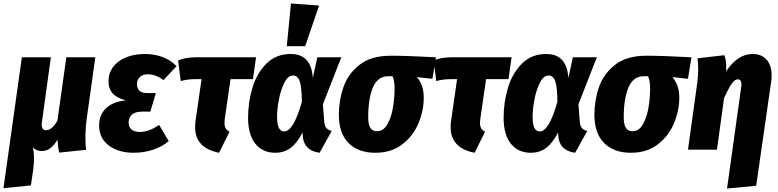

<svg xmlns="http://www.w3.org/2000/svg" viewBox="-46 -862 4484 1106"><path d="M446 -67Q446 -24 450 1L295 17Q286 -19 286 -58Q265 -24 243.5 -8Q222 8 194 8Q163 8 144 -13Q150 21 150 49Q150 82 145 117L132 206L-26 222L80 -532H247L196 -163Q194 -149 194 -144Q194 -112 220 -112Q236 -112 253 -126Q270 -140 285 -168L336 -532H503L454 -182Q446 -122 446 -67Z M525 -140Q525 -201 565.5 -239Q606 -277 680 -284Q579 -307 579 -393Q579 -440 605 -475.5Q631 -511 678.5 -531Q726 -551 788 -551Q842 -551 889 -534Q936 -517 971 -481L896 -401Q850 -434 806 -434Q776 -434 759.5 -418.5Q743 -403 743 -376Q743 -353 757 -339.5Q771 -326 800 -326H852L820 -219H774Q733 -219 714 -202Q695 -185 695 -155Q695 -130 711.5 -116Q728 -102 760 -102Q786 -102 812 -111.5Q838 -121 871 -142L926 -49Q888 -17 835.5 0.5Q783 18 724 18Q636 18 580.5 -24Q525 -66 525 -140Z M1249 -179Q1247 -159 1247 -154Q1247 -135 1253.5 -123.5Q1260 -112 1276 -103L1216 18Q1078 -9 1078 -129Q1078 -151 1080 -163L1115 -406H1076Q1033 -406 995 -395L980 -514Q1024 -532 1083 -532H1429L1411 -406H1282Z M1756 -413 1782 -532H1920L1814 -261L1822 -160Q1824 -136 1834.5 -124Q1845 -112 1865 -108L1795 18Q1705 6 1698 -78L1697 -100Q1667 -40 1629.5 -11Q1592 18 1539 18Q1467 18 1425 -34Q1383 -86 1383 -184Q1383 -272 1408 -356Q1433 -440 1488.5 -495.5Q1544 -551 1629 -551Q1689 -551 1720.5 -515.5Q1752 -480 1756 -413ZM1550 -189Q1550 -145 1560.5 -125Q1571 -105 1591 -105Q1645 -105 1693 -276Q1692 -361 1680.5 -394Q1669 -427 1642 -427Q1613 -427 1592 -385.5Q1571 -344 1560.5 -288Q1550 -232 1550 -189ZM1792 -830 1712 -596H1606L1630 -842Z M1906 -201Q1906 -284 1932.5 -360.5Q1959 -437 2025.5 -489Q2092 -541 2205 -541Q2303 -541 2465 -532L2445 -408L2355 -418Q2372 -400 2383.5 -370Q2395 -340 2395 -299Q2395 -226 2365 -153Q2335 -80 2272 -31Q2209 18 2116 18Q2017 18 1961.5 -38.5Q1906 -95 1906 -201ZM2227 -352Q2227 -399 2215 -423H2193Q2131 -424 2103 -360Q2075 -296 2075 -186Q2075 -144 2087.5 -125Q2100 -106 2126 -106Q2163 -106 2186 -147Q2209 -188 2218 -244.5Q2227 -301 2227 -352Z M2721 -179Q2719 -159 2719 -154Q2719 -135 2725.5 -123.5Q2732 -112 2748 -103L2688 18Q2550 -9 2550 -129Q2550 -151 2552 -163L2587 -406H2548Q2505 -406 2467 -395L2452 -514Q2496 -532 2555 -532H2901L2883 -406H2754Z M3228 -413 3254 -532H3392L3286 -261L3294 -160Q3296 -136 3306.5 -124Q3317 -112 3337 -108L3267 18Q3177 6 3170 -78L3169 -100Q3139 -40 3101.5 -11Q3064 18 3011 18Q2939 18 2897 -34Q2855 -86 2855 -184Q2855 -272 2880 -356Q2905 -440 2960.5 -495.5Q3016 -551 3101 -551Q3161 -551 3192.5 -515.5Q3224 -480 3228 -413ZM3022 -189Q3022 -145 3032.5 -125Q3043 -105 3063 -105Q3117 -105 3165 -276Q3164 -361 3152.5 -394Q3141 -427 3114 -427Q3085 -427 3064 -385.5Q3043 -344 3032.5 -288Q3022 -232 3022 -189Z M3378 -201Q3378 -284 3404.5 -360.5Q3431 -437 3497.5 -489Q3564 -541 3677 -541Q3775 -541 3937 -532L3917 -408L3827 -418Q3844 -400 3855.5 -370Q3867 -340 3867 -299Q3867 -226 3837 -153Q3807 -80 3744 -31Q3681 18 3588 18Q3489 18 3433.5 -38.5Q3378 -95 3378 -201ZM3699 -352Q3699 -399 3687 -423H3665Q3603 -424 3575 -360Q3547 -296 3547 -186Q3547 -144 3559.5 -125Q3572 -106 3598 -106Q3635 -106 3658 -147Q3681 -188 3690 -244.5Q3699 -301 3699 -352Z M4223 -356 4225 -376Q4225 -405 4204 -405Q4187 -405 4169.5 -380.5Q4152 -356 4125 -298L4084 0H3917L3971 -388Q3976 -435 3976 -463Q3976 -492 3972 -526L4126 -544Q4134 -526 4136 -506Q4138 -486 4137 -451Q4169 -500 4207.5 -525.5Q4246 -551 4289 -551Q4341 -551 4370 -518Q4399 -485 4399 -427Q4399 -410 4396 -390L4310 208L4142 224Z"/></svg>

Font: Fira Sans Condensed ExtraBold
Style: Italic
Weight: 800
Width: 3
Italic angle: -8°
Designer: bBox Type GmbH & Carrois Corporate GbR & Edenspiekermann AG
Foundry: bBox Type GmbH & Carrois Corporate GbR & Edenspiekermann AG
Version: Version 4.301